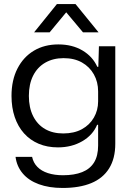

<svg xmlns="http://www.w3.org/2000/svg" viewBox="-20 -754 659 951"><path d="M290 177Q223 177 172.5 158.5Q122 140 92.5 105Q63 70 57 23H139Q145 52 165 72.5Q185 93 217.5 103.5Q250 114 292 114Q348 114 387 98.5Q426 83 446 50.5Q466 18 466 -33V-136H461Q440 -85 387.5 -54.5Q335 -24 267 -24Q214 -24 171.5 -42Q129 -60 99 -93.5Q69 -127 53 -174Q37 -221 37 -279Q37 -357 66.5 -414.5Q96 -472 148 -503Q200 -534 269 -534Q338 -534 388.5 -504Q439 -474 462 -423H467L470 -525H551V-42Q551 31 520.5 80Q490 129 432 153Q374 177 290 177ZM293 -93Q347 -93 385.5 -114Q424 -135 445 -171.5Q466 -208 466 -252V-301Q466 -348 445 -385.5Q424 -423 386 -444.5Q348 -466 295 -466Q243 -466 204 -443.5Q165 -421 144 -379Q123 -337 123 -279Q123 -221 144 -179Q165 -137 203 -115Q241 -93 293 -93ZM149 -594 262 -734H354L468 -594H391L308 -693L226 -594Z"/></svg>

Font: Mona Sans SemiExpanded
Style: Regular
Weight: 400
Width: 6
Designer: Deni Anggara
Foundry: GitHub
Version: Version 2.000